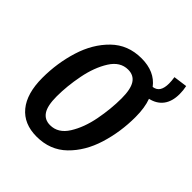

<svg xmlns="http://www.w3.org/2000/svg" viewBox="-212 -911 1066 1066"><g transform="rotate(45 321.0 -378.0)"><path d="M540 -575Q559 -524 559 -450Q559 -334 526 -227.5Q493 -121 423 -53Q353 15 247 15Q147 15 93 -50.5Q39 -116 39 -239Q39 -354 72 -460.5Q105 -567 175.5 -636Q246 -705 352 -705Q456 -705 508 -636Q535 -640 547 -659.5Q559 -679 559 -714Q559 -734 555 -760L636 -771Q642 -743 642 -714Q642 -656 615.5 -621Q589 -586 540 -575ZM431 -469Q431 -541 409.5 -574.5Q388 -608 344 -608Q282 -608 242.5 -545Q203 -482 185.5 -392.5Q168 -303 168 -222Q168 -149 190 -116Q212 -83 255 -83Q318 -83 357.5 -146Q397 -209 414 -298Q431 -387 431 -469Z"/></g></svg>

Font: Fira Sans Extra Condensed Medium
Style: Italic
Weight: 500
Width: 3
Italic angle: -8°
Designer: Carrois Corporate & Edenspiekermann AG
Foundry: Carrois Corporate GbR & Edenspiekermann AG
Version: Version 4.203